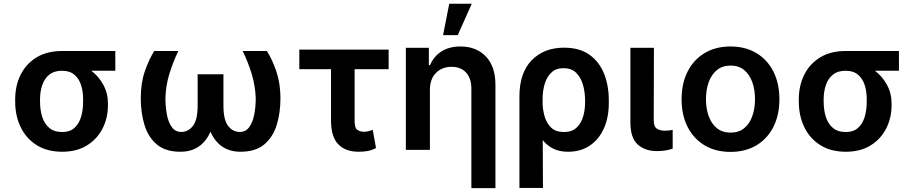

<svg xmlns="http://www.w3.org/2000/svg" viewBox="-20 -801 4885 1026"><path d="M61.1 -258.5V-269.9Q61.1 -343.4 90.4 -402Q119.7 -460.6 175.6 -494.5Q231.5 -528.4 311.1 -528.4H596.2V-422.9H468Q507.1 -393.5 532 -348Q556.8 -302.6 556.8 -248.6V-238.6Q556.8 -170.8 528.1 -114.3Q499.3 -57.9 444.8 -24Q390.3 9.9 312.5 9.9Q232.2 9.9 176.1 -25.4Q120 -60.7 90.6 -121.4Q61.1 -182.2 61.1 -258.5ZM193.9 -269.9V-258.5Q193.9 -214.1 205.4 -177Q217 -139.9 243.1 -117.7Q269.2 -95.5 312.5 -95.5Q353.3 -95.5 377.8 -117.7Q402.3 -139.9 413.4 -177Q424.4 -214.1 424 -258.5V-269.9Q424.4 -311.1 413.4 -345.9Q402.3 -380.7 377.5 -401.8Q352.6 -422.9 311.1 -422.9Q268.8 -422.9 243.1 -401.8Q217.3 -380.7 205.6 -345.9Q193.9 -311.1 193.9 -269.9Z M1276.6 -528.4H1406.2Q1434.7 -483.7 1456.5 -420.1Q1478.3 -356.5 1478.7 -277Q1478.7 -198.2 1458.5 -133Q1438.2 -67.8 1391.7 -28.9Q1345.2 9.9 1265.6 9.9Q1152.3 9.9 1104.8 -97.3Q1057.2 9.9 943.9 9.9Q864.7 9.9 818.4 -28.9Q772 -67.8 752.1 -133.2Q732.2 -198.5 732.2 -277Q732.2 -357.6 754.3 -421Q776.3 -484.4 804.3 -528.4H932.9Q903.1 -466.3 884.4 -404.1Q865.8 -342 864 -277Q864 -230.1 871.8 -188.7Q879.6 -147.4 898.3 -121.6Q916.9 -95.9 948.9 -95.9Q985.4 -95.9 1010.8 -128Q1036.2 -160.2 1036.2 -237.9V-404.1H1174V-237.9Q1174 -160.2 1199 -128Q1224.1 -95.9 1261.4 -95.9Q1293 -95.9 1311.6 -121.3Q1330.3 -146.7 1338.4 -187.9Q1346.6 -229 1346.6 -277Q1344.1 -342 1325.5 -404.5Q1306.8 -467 1276.6 -528.4Z M2056.8 -535.9V-431.1H1875V-154.1Q1875 -117.2 1889.7 -107.1Q1904.5 -96.9 1924.4 -96.9Q1940 -96.9 1950.6 -100.1Q1961.3 -103.3 1971.9 -106.9L1989.3 -9.9Q1966.3 2.1 1944.6 6Q1922.9 9.9 1896 9.9Q1825.6 9.9 1787.3 -30.4Q1748.9 -70.7 1748.9 -156.2V-431.1H1579.5V-535.9Z M2277.3 -319.6V0H2148.8V-545.5H2271.7V-452.8H2278.1Q2296.9 -498.6 2338.2 -525.6Q2379.6 -552.6 2440.7 -552.6Q2525.6 -552.6 2576.5 -499.1Q2627.5 -445.7 2627.5 -347.3V204.5H2498.9V-327.4Q2498.9 -381.7 2470.9 -412.8Q2442.8 -443.9 2392.8 -443.9Q2342.3 -443.9 2309.8 -411.4Q2277.3 -378.9 2277.3 -319.6ZM2347.7 -613.3 2380.7 -781.2H2501.1L2426.1 -613.3Z M2755.7 203.1V-285.5Q2755.7 -412.3 2821.4 -479.2Q2887.1 -546.2 2994 -546.2Q3077.4 -546.2 3130.3 -508.2Q3183.2 -470.2 3208.5 -405.9Q3233.7 -341.6 3233.3 -262.8V-252.8Q3233.7 -174.7 3207.4 -115.6Q3181.1 -56.5 3132.3 -23.3Q3083.5 9.9 3015.6 9.9Q2969.5 9.9 2936.6 -6.4Q2903.8 -22.7 2880.3 -52.2L2881.4 203.1ZM2879.6 -245.4Q2880.7 -212 2890.8 -177.4Q2900.9 -142.8 2925.2 -119.1Q2949.6 -95.5 2993.3 -95.5Q3035.5 -95.5 3060.2 -118.1Q3084.9 -140.6 3095.7 -176.7Q3106.5 -212.7 3106.5 -252.8V-262.8Q3106.5 -309.3 3095 -348.9Q3083.5 -388.5 3058.2 -412.6Q3033 -436.8 2991.1 -436.8Q2951 -436.8 2926.5 -413.4Q2902 -389.9 2891 -353.3Q2880 -316.8 2879.6 -276.6Z M3348.7 -545.5H3474.4L3473.4 -158.7Q3473.7 -124.3 3490.1 -113.5Q3506.4 -102.6 3532.3 -102.6Q3545.5 -102.6 3556.5 -104Q3567.5 -105.5 3574.6 -106.9V-6.4Q3558.6 -1.1 3537.5 2.7Q3516.3 6.4 3491.1 6.4Q3426.8 6.4 3387.8 -28.8Q3348.7 -63.9 3348.7 -147Z M3883.5 10.7Q3803.6 10.7 3745 -24.5Q3686.4 -59.7 3654.3 -123Q3622.2 -186.4 3622.2 -270.6Q3622.2 -355.1 3654.3 -418.5Q3686.4 -481.9 3745 -517.2Q3803.6 -552.6 3883.5 -552.6Q3963.4 -552.6 4022.2 -517.2Q4081 -481.9 4112.9 -418.5Q4144.9 -355.1 4144.9 -270.6Q4144.9 -186.4 4112.9 -123Q4081 -59.7 4022.2 -24.5Q3963.4 10.7 3883.5 10.7ZM3884.2 -92.3Q3927.9 -92.3 3956.9 -116.1Q3985.8 -139.9 4000.2 -180.6Q4014.6 -221.2 4014.6 -271Q4014.6 -321 4000.2 -361.7Q3985.8 -402.3 3956.9 -426.5Q3927.9 -450.6 3884.2 -450.6Q3840.2 -450.6 3810.9 -426.5Q3781.6 -402.3 3767 -361.7Q3752.5 -321 3752.5 -271Q3752.5 -221.2 3767 -180.6Q3781.6 -139.9 3810.9 -116.1Q3840.2 -92.3 3884.2 -92.3Z M4248.6 -258.5V-269.9Q4248.6 -343.4 4277.9 -402Q4307.2 -460.6 4363.1 -494.5Q4419 -528.4 4498.6 -528.4H4783.7V-422.9H4655.5Q4694.6 -393.5 4719.5 -348Q4744.3 -302.6 4744.3 -248.6V-238.6Q4744.3 -170.8 4715.6 -114.3Q4686.8 -57.9 4632.3 -24Q4577.8 9.9 4500 9.9Q4419.7 9.9 4363.6 -25.4Q4307.5 -60.7 4278.1 -121.4Q4248.6 -182.2 4248.6 -258.5ZM4381.4 -269.9V-258.5Q4381.4 -214.1 4392.9 -177Q4404.5 -139.9 4430.6 -117.7Q4456.7 -95.5 4500 -95.5Q4540.8 -95.5 4565.3 -117.7Q4589.8 -139.9 4600.9 -177Q4611.9 -214.1 4611.5 -258.5V-269.9Q4611.9 -311.1 4600.9 -345.9Q4589.8 -380.7 4565 -401.8Q4540.1 -422.9 4498.6 -422.9Q4456.3 -422.9 4430.6 -401.8Q4404.8 -380.7 4393.1 -345.9Q4381.4 -311.1 4381.4 -269.9Z"/></svg>

Font: Inter UI Semi Bold
Style: Regular
Weight: 600
Designer: Rasmus Andersson
Foundry: rsms
Version: 3.2;8d6f07862